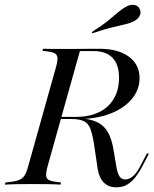

<svg xmlns="http://www.w3.org/2000/svg" viewBox="-39 -776 646 807"><path d="M-18.5 0 -16.1 -8.9Q18.5 -12.1 36.3 -17.7Q54 -23.4 63.3 -37.1Q72.6 -50.8 79.8 -78.2L196 -492.7Q204 -521 202.4 -534.7Q200.8 -548.4 186.7 -554Q172.6 -559.7 139.5 -562.1L141.9 -571Q163.7 -570.2 190.7 -570.2Q217.7 -570.2 246 -570.2Q279.8 -570.2 306.5 -570.6Q333.1 -571 352 -571Q371 -571 379.8 -571Q457.3 -571 502.4 -537.9Q547.6 -504.8 547.6 -448.4Q547.6 -398.4 514.5 -359.3Q481.5 -320.2 423.4 -298Q365.3 -275.8 289.5 -275.8H208.9L211.3 -284.7H279.8Q336.3 -284.7 377 -304.4Q417.7 -324.2 439.5 -361.3Q461.3 -398.4 461.3 -450Q461.3 -504 434.3 -532.7Q407.3 -561.3 354.8 -561.3H296.8L161.3 -78.2Q154 -50.8 155.2 -36.7Q156.5 -22.6 171 -17.3Q185.5 -12.1 217.7 -8.9L215.3 0Q191.1 -1.6 161.7 -2Q132.3 -2.4 101.6 -2.4Q68.5 -2.4 38.3 -2Q8.1 -1.6 -18.5 0ZM450 11.3Q417.7 11.3 398 -8.1Q378.2 -27.4 371.8 -64.5L356.5 -167.7Q350 -209.7 341.5 -233.1Q333.1 -256.5 314.9 -266.1Q296.8 -275.8 259.7 -275.8L262.1 -280.6Q321.8 -280.6 358.1 -267.3Q394.4 -254 413.3 -222.2Q432.3 -190.3 440.3 -133.9L449.2 -80.6Q454 -50 462.5 -35.9Q471 -21.8 487.1 -21.8Q504.8 -21.8 520.6 -35.9Q536.3 -50 551.6 -79.8L578.2 -130.6H587.1L556.5 -71.8Q546 -52.4 531.9 -33.5Q517.7 -14.5 498 -1.6Q478.2 11.3 450 11.3ZM350 -636.3 346.8 -641.1Q391.1 -669.4 416.1 -689.9Q441.1 -710.5 458.1 -725Q475 -739.5 491.9 -748.4Q510.5 -758.1 525.8 -755.2Q541.1 -752.4 548.4 -737.9Q554.8 -724.2 548.8 -710.9Q542.7 -697.6 525 -687.1Q508.9 -679 486.7 -673.8Q464.5 -668.5 432.3 -660.9Q400 -653.2 350 -636.3Z"/></svg>

Font: Playfair 144pt
Style: Italic
Weight: 400
Italic angle: -15.6°
Designer: Claus Eggers Sørensen
Foundry: Claus Eggers Sørensen
Version: Version 2.001;gftools[0.9.30]